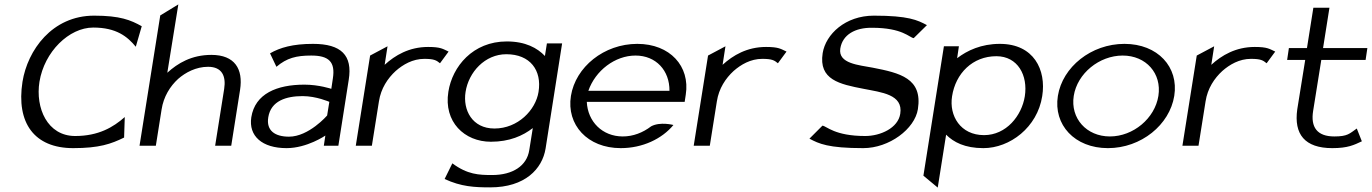

<svg xmlns="http://www.w3.org/2000/svg" viewBox="-20 -661 6223 871"><path d="M82 -290C53 -104 135 11 312 11C430 11 484 -8 543 -37L546 -130C494 -84 427 -44 321 -44C195 -44 140 -171 159 -290C181 -426 293 -536 403 -536C508 -536 558 -495 596 -449L623 -542C573 -570 525 -590 407 -590C216 -590 105 -433 82 -290Z M613 0H687L713 -164C722 -223 752 -270 788 -303C821 -332 869 -358 924 -358C987 -358 1006 -316 997 -258L956 0H1029L1069 -253C1084 -348 1045 -412 939 -412C849 -412 786 -374 739 -331L789 -641L707 -591Z M1120 -129C1107 -44 1169 11 1280 11C1373 11 1456 -46 1456 -46L1449 0H1515L1562 -299C1580 -410 1528 -462 1400 -462C1308 -462 1250 -445 1205 -419L1234 -358C1281 -398 1324 -409 1392 -409C1471 -409 1502 -381 1490 -305L1483 -258C1483 -258 1427 -277 1361 -277C1236 -277 1137 -236 1120 -129ZM1197 -129C1209 -204 1279 -225 1353 -225C1415 -225 1474 -199 1474 -199L1464 -137C1464 -137 1381 -41 1291 -41C1228 -41 1187 -68 1197 -129Z M1594 0H1667L1699 -201C1708 -260 1739 -306 1775 -339C1808 -368 1852 -394 1905 -394C1950 -394 1960 -387 1976 -374L2015 -427C1989 -439 1980 -448 1922 -448C1836 -448 1772 -410 1725 -367L1738 -451L1659 -409Z M2014 -245C1992 -108 2087 -18 2207 -18C2291 -18 2352 -45 2397 -80L2381 20C2370 92 2305 133 2213 133C2152 133 2101 131 2032 80L1997 151C2072 186 2133 189 2204 189C2362 189 2440 105 2455 13L2530 -464H2461L2452 -407C2418 -443 2364 -473 2279 -473C2125 -473 2032 -359 2014 -245ZM2092 -244C2106 -334 2180 -415 2277 -415C2385 -415 2439 -342 2423 -244C2410 -162 2330 -78 2223 -78C2122 -78 2079 -162 2092 -244Z M2570 -226C2549 -95 2645 11 2796 11C2895 11 2983 -31 3035 -94C3035 -94 2975 -110 2934 -88C2896 -59 2852 -42 2805 -42C2713 -42 2646 -109 2642 -199H3086L3091 -232C3111 -360 3020 -462 2871 -462C2720 -462 2591 -357 2570 -226ZM2649 -249C2681 -341 2770 -409 2863 -409C2956 -409 3018 -341 3017 -249Z M3127 0H3200L3232 -201C3241 -260 3272 -306 3308 -339C3341 -368 3385 -394 3438 -394C3483 -394 3493 -387 3509 -374L3548 -427C3522 -439 3513 -448 3455 -448C3369 -448 3305 -410 3258 -367L3271 -451L3192 -409Z M3712 -420C3693 -299 3789 -279 3898 -258C3978 -242 4078 -233 4064 -145C4054 -80 3974 -44 3905 -44C3766 -44 3730 -89 3711 -91L3652 -32C3695 -9 3737 11 3896 11C4014 11 4130 -76 4144 -166C4166 -306 4062 -330 3939 -354C3877 -366 3781 -372 3792 -441C3802 -504 3860 -536 3936 -535C4075 -535 4106 -490 4125 -488L4185 -547C4142 -570 4101 -590 3944 -590C3815 -590 3726 -506 3712 -420Z M4169 136 4234 190 4272 -50C4306 -16 4357 11 4441 11C4561 11 4686 -83 4708 -225C4727 -344 4670 -462 4516 -462C4431 -462 4368 -432 4322 -397L4330 -451H4262ZM4299 -224C4315 -328 4392 -406 4500 -406C4597 -406 4644 -319 4629 -224C4615 -136 4545 -48 4444 -48C4337 -48 4285 -136 4299 -224Z M4779 -226C4758 -95 4855 11 5006 11C5157 11 5286 -95 5307 -226C5328 -357 5232 -462 5081 -462C4930 -462 4800 -357 4779 -226ZM4851 -226C4867 -328 4967 -409 5073 -409C5179 -409 5251 -328 5235 -226C5219 -124 5121 -42 5015 -42C4909 -42 4835 -124 4851 -226Z M5344 0H5417L5449 -201C5458 -260 5489 -306 5525 -339C5558 -368 5602 -394 5655 -394C5700 -394 5710 -387 5726 -374L5765 -427C5739 -439 5730 -448 5672 -448C5586 -448 5522 -410 5475 -367L5488 -451L5409 -409Z M5819 -389H5901L5865 -165C5849 -52 5899 11 6024 11C6094 11 6122 -3 6158 -20L6135 -78C6102 -55 6094 -42 6033 -42C5955 -42 5925 -84 5937 -158L5974 -389H6175L6183 -443H5982L6011 -626H5938L5909 -443H5827Z"/></svg>

Font: Charger Sport
Style: DfExtObl
Weight: 400
Designer: Jasper
Foundry: Cannot Into Space Fonts
Version: Version 1.1